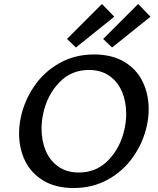

<svg xmlns="http://www.w3.org/2000/svg" viewBox="-20 -939 793 966"><path d="M76 -268Q76 -308 85 -350Q103 -433 152 -505Q201 -577 278.5 -621Q356 -665 453 -665Q544 -665 606 -627.5Q668 -590 698 -527.5Q728 -465 728 -389Q728 -349 719 -307Q701 -224 651.5 -152Q602 -80 524.5 -36.5Q447 7 350 7Q260 7 198 -30.5Q136 -68 106 -130Q76 -192 76 -268ZM607 -292Q615 -330 615 -366Q615 -426 594.5 -476Q574 -526 531.5 -556.5Q489 -587 427 -587Q338 -587 277.5 -523.5Q217 -460 197 -366Q189 -328 189 -292Q189 -232 209.5 -182Q230 -132 272.5 -101.5Q315 -71 377 -71Q466 -71 526.5 -134.5Q587 -198 607 -292ZM317 -743 493 -919 555 -855 362 -700ZM499 -743 675 -919 737 -855 544 -700Z"/></svg>

Font: Ysabeau Semibold
Style: Italic
Weight: 600
Italic angle: -12°
Designer: Christian Thalmann (Catharsis Fonts)
Version: Version 0.003